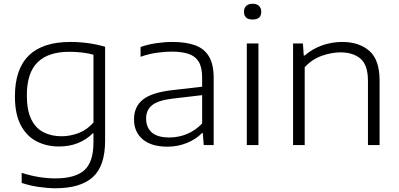

<svg xmlns="http://www.w3.org/2000/svg" viewBox="-20 -773 2126 1023"><path d="M276 230Q235.5 230 186.5 223Q137.5 216 95.5 201.5V148Q144.5 163.5 189 170.5Q233.5 177.5 274.5 177.5Q380 177.5 429 134.2Q478 91 478 -14.5V-62.5H474Q442 -30 396.5 -11.2Q351 7.5 294 7.5Q228.5 7.5 175.2 -19.8Q122 -47 90.8 -105.8Q59.5 -164.5 59.5 -259.5Q59.5 -549.5 355 -549.5Q451 -549.5 540 -524V-23.5Q540 112 474.2 171Q408.5 230 276 230ZM308 -47Q354 -47 399.2 -64.2Q444.5 -81.5 478 -120.5V-481.5Q453 -488.5 420.2 -492.8Q387.5 -497 348.5 -497Q237 -497 180 -440.8Q123 -384.5 123 -265.5Q123 -184.5 147 -136.5Q171 -88.5 212.8 -67.8Q254.5 -47 308 -47Z M872 8.5Q786.5 8.5 740.2 -30.8Q694 -70 694 -137Q694 -205 742.2 -243Q790.5 -281 900.5 -293L1057 -311V-359.5Q1057 -414.5 1038.5 -444.5Q1020 -474.5 983.8 -486.2Q947.5 -498 894.5 -498Q859.5 -498 816 -492Q772.5 -486 729 -470.5V-522.5Q766.5 -536 812 -542.8Q857.5 -549.5 899.5 -549.5Q970 -549.5 1019 -532Q1068 -514.5 1093.2 -472.5Q1118.5 -430.5 1118.5 -357.5V0H1065.5L1060.5 -64H1056Q1025.5 -31.5 976.2 -11.5Q927 8.5 872 8.5ZM758.5 -141.5Q758.5 -94.5 788.5 -67.5Q818.5 -40.5 883 -40.5Q931 -40.5 976 -59Q1021 -77.5 1057 -115V-266L903 -248Q824 -239 791.2 -213.2Q758.5 -187.5 758.5 -141.5Z M1295 0V-541.5H1357V0ZM1326 -669Q1280 -669 1280 -710.5Q1280 -730.5 1292.2 -741.8Q1304.5 -753 1326 -753Q1347.5 -753 1359.8 -741.8Q1372 -730.5 1372 -710.5Q1372 -669 1326 -669Z M1541.5 0V-541.5H1594L1598.5 -477H1603Q1644 -512.5 1695.8 -531Q1747.5 -549.5 1803.5 -549.5Q1893 -549.5 1947.8 -502Q2002.5 -454.5 2002.5 -343.5V0H1940.5V-342.5Q1940.5 -426 1901.2 -460Q1862 -494 1793.5 -494Q1747.5 -494 1695.5 -476Q1643.5 -458 1603.5 -415V0Z"/></svg>

Font: Encode Sans Expanded Expanded Light
Style: Regular
Weight: 300
Width: 7
Designer: Multiple Designers
Foundry: Impallari Type
Version: Version 3.000; ttfautohint (v1.8.3) -l 8 -r 50 -G 200 -x 14 